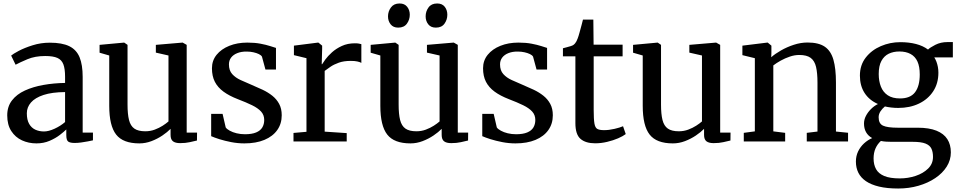

<svg xmlns="http://www.w3.org/2000/svg" viewBox="-20 -812 5504 1102"><path d="M189 11Q144 11 106 -6.5Q68 -24 44.8 -59.8Q21.5 -95.5 21.5 -150Q21.5 -200.5 48.8 -235.8Q76 -271 123 -292.5Q170 -314 229.5 -324.5Q289 -335 353.5 -336V-371.5Q353.5 -416.5 343.8 -442.5Q334 -468.5 309.5 -479.5Q285 -490.5 239.5 -490.5Q181 -490.5 137.2 -472Q93.5 -453.5 69.5 -440.5L44 -493Q54 -502 87.2 -519.8Q120.5 -537.5 167.5 -552.2Q214.5 -567 266 -567Q336.5 -567 377.8 -546.8Q419 -526.5 436.8 -483.2Q454.5 -440 454.5 -370.5V-51H513.5V-6.5Q502.5 -4 484.2 -0.5Q466 3 445.8 5.8Q425.5 8.5 408.5 8.5Q382.5 8.5 371.5 0.5Q360.5 -7.5 360.5 -37V-69Q348 -56.5 323.5 -37.5Q299 -18.5 264.8 -3.8Q230.5 11 189 11ZM232.5 -57.5Q259 -57.5 293.2 -73.2Q327.5 -89 353.5 -111.5V-283.5Q278.5 -283 230 -267Q181.5 -251 157.8 -223.8Q134 -196.5 134 -162Q134 -124.5 147 -101.5Q160 -78.5 182.2 -68Q204.5 -57.5 232.5 -57.5Z M1014 9.5Q986.5 9.5 972.8 -1Q959 -11.5 959 -38V-72.5Q940.5 -53.5 912 -34.2Q883.5 -15 849.5 -2Q815.5 11 780 11Q686 11 646.5 -39.8Q607 -90.5 607 -204.5V-493.5L551.5 -509.5V-554.5L692 -567.5H693L712 -554.5V-211.5Q712 -157 720.5 -123.2Q729 -89.5 751 -74Q773 -58.5 814 -58.5Q843 -58.5 868.2 -68Q893.5 -77.5 913.8 -90.5Q934 -103.5 947 -115V-493.5L874.5 -510V-554.5L1027 -567.5H1028.5L1051.5 -554.5V-51H1111L1110.5 -5.5Q1093 -1.5 1069.2 4Q1045.5 9.5 1014 9.5Z M1382.5 11Q1345 11 1307.5 3.8Q1270 -3.5 1239.2 -13.2Q1208.5 -23 1192 -30.5V-158.5H1257.5L1275.5 -80.5Q1282 -71 1298.8 -61.8Q1315.5 -52.5 1338.2 -47Q1361 -41.5 1386 -41.5Q1425.5 -41.5 1450 -51.8Q1474.5 -62 1485.5 -80.5Q1496.5 -99 1496.5 -123.5Q1496.5 -152 1478.5 -171.8Q1460.5 -191.5 1426.8 -208Q1393 -224.5 1344.5 -243Q1295.5 -262 1262.8 -286Q1230 -310 1213.2 -342.5Q1196.5 -375 1196.5 -420Q1196.5 -464.5 1223.2 -497.5Q1250 -530.5 1296 -549Q1342 -567.5 1399.5 -567.5Q1442.5 -567.5 1475 -561.2Q1507.5 -555 1529.8 -547.8Q1552 -540.5 1564 -537V-413H1503.5L1483.5 -487Q1479 -495 1465.8 -501.5Q1452.5 -508 1434.2 -512Q1416 -516 1396.5 -516Q1365.5 -516.5 1342.2 -507.2Q1319 -498 1306.5 -481.5Q1294 -465 1294 -442.5Q1294 -407.5 1312.8 -386.8Q1331.5 -366 1361.2 -352.5Q1391 -339 1424 -325Q1456.5 -311.5 1487.5 -296.8Q1518.5 -282 1543 -262.5Q1567.5 -243 1582.2 -215.8Q1597 -188.5 1597 -150.5Q1597 -102 1571.5 -65.8Q1546 -29.5 1497.8 -9.2Q1449.5 11 1382.5 11Z M1664.5 0V-49L1739 -55.5V-478L1667 -495.5V-550L1805 -567.5H1807.5L1829 -550V-532L1826.5 -443.5H1829Q1833.5 -451.5 1847.5 -470.8Q1861.5 -490 1885.2 -511.5Q1909 -533 1942 -548.2Q1975 -563.5 2017 -563.5Q2031.5 -563.5 2040 -561.8Q2048.5 -560 2054 -558.5V-451Q2048 -455 2032.8 -458.8Q2017.5 -462.5 1993.5 -462.5Q1953 -462.5 1924.5 -452.2Q1896 -442 1876.8 -428.8Q1857.5 -415.5 1843.5 -405V-56.5L1970 -48V0Z M2570 9.5Q2542.5 9.5 2528.8 -1Q2515 -11.5 2515 -38V-72.5Q2496.5 -53.5 2468 -34.2Q2439.5 -15 2405.5 -2Q2371.5 11 2336 11Q2242 11 2202.5 -39.8Q2163 -90.5 2163 -204.5V-493.5L2107.5 -509.5V-554.5L2248 -567.5H2249L2268 -554.5V-211.5Q2268 -157 2276.5 -123.2Q2285 -89.5 2307 -74Q2329 -58.5 2370 -58.5Q2399 -58.5 2424.2 -68Q2449.5 -77.5 2469.8 -90.5Q2490 -103.5 2503 -115V-493.5L2430.5 -510V-554.5L2583 -567.5H2584.5L2607.5 -554.5V-51H2667L2666.5 -5.5Q2649 -1.5 2625.2 4Q2601.5 9.5 2570 9.5ZM2265 -653.5Q2237 -653.5 2222 -672.5Q2207 -691.5 2207 -718Q2207 -746.5 2223.8 -769.2Q2240.5 -792 2273 -792H2274Q2302 -792 2317 -773Q2332 -754 2332 -727.5Q2332 -699 2315.5 -676.2Q2299 -653.5 2266 -653.5ZM2481 -653.5Q2453 -653.5 2438 -672.5Q2423 -691.5 2423 -718Q2423 -746.5 2439.5 -769.2Q2456 -792 2488.5 -792H2489.5Q2518 -792 2532.8 -773Q2547.5 -754 2547.5 -727.5Q2547.5 -699 2531.2 -676.2Q2515 -653.5 2482 -653.5Z M2938.5 11Q2901 11 2863.5 3.8Q2826 -3.5 2795.2 -13.2Q2764.5 -23 2748 -30.5V-158.5H2813.5L2831.5 -80.5Q2838 -71 2854.8 -61.8Q2871.5 -52.5 2894.2 -47Q2917 -41.5 2942 -41.5Q2981.5 -41.5 3006 -51.8Q3030.5 -62 3041.5 -80.5Q3052.5 -99 3052.5 -123.5Q3052.5 -152 3034.5 -171.8Q3016.5 -191.5 2982.8 -208Q2949 -224.5 2900.5 -243Q2851.5 -262 2818.8 -286Q2786 -310 2769.2 -342.5Q2752.5 -375 2752.5 -420Q2752.5 -464.5 2779.2 -497.5Q2806 -530.5 2852 -549Q2898 -567.5 2955.5 -567.5Q2998.5 -567.5 3031 -561.2Q3063.5 -555 3085.8 -547.8Q3108 -540.5 3120 -537V-413H3059.5L3039.5 -487Q3035 -495 3021.8 -501.5Q3008.5 -508 2990.2 -512Q2972 -516 2952.5 -516Q2921.5 -516.5 2898.2 -507.2Q2875 -498 2862.5 -481.5Q2850 -465 2850 -442.5Q2850 -407.5 2868.8 -386.8Q2887.5 -366 2917.2 -352.5Q2947 -339 2980 -325Q3012.5 -311.5 3043.5 -296.8Q3074.5 -282 3099 -262.5Q3123.5 -243 3138.2 -215.8Q3153 -188.5 3153 -150.5Q3153 -102 3127.5 -65.8Q3102 -29.5 3053.8 -9.2Q3005.5 11 2938.5 11Z M3396 10.5Q3341.5 10.5 3312 -14.8Q3282.5 -40 3282.5 -105.5V-488.5H3211V-535Q3221 -537.5 3233 -540.8Q3245 -544 3255.5 -547.2Q3266 -550.5 3271 -554Q3277 -558.5 3281 -563.5Q3285 -568.5 3288.5 -575Q3292 -581.5 3295.5 -591Q3300.5 -603.5 3306.2 -625Q3312 -646.5 3317.8 -667.5Q3323.5 -688.5 3326 -699.5H3385.5L3387 -555.5H3553.5V-488.5H3387.5V-182Q3387.5 -127.5 3391.8 -103Q3396 -78.5 3408.8 -71.8Q3421.5 -65 3447 -65Q3475.5 -65 3507.5 -72.5Q3539.5 -80 3556 -87.5L3571.5 -42.5Q3556 -30.5 3527.8 -18.2Q3499.5 -6 3465 2.2Q3430.5 10.5 3396 10.5Z M4076 9.5Q4048.5 9.5 4034.8 -1Q4021 -11.5 4021 -38V-72.5Q4002.5 -53.5 3974 -34.2Q3945.5 -15 3911.5 -2Q3877.5 11 3842 11Q3748 11 3708.5 -39.8Q3669 -90.5 3669 -204.5V-493.5L3613.5 -509.5V-554.5L3754 -567.5H3755L3774 -554.5V-211.5Q3774 -157 3782.5 -123.2Q3791 -89.5 3813 -74Q3835 -58.5 3876 -58.5Q3905 -58.5 3930.2 -68Q3955.5 -77.5 3975.8 -90.5Q3996 -103.5 4009 -115V-493.5L3936.5 -510V-554.5L4089 -567.5H4090.5L4113.5 -554.5V-51H4173L4172.5 -5.5Q4155 -1.5 4131.2 4Q4107.5 9.5 4076 9.5Z M4312.5 -58V-478L4241 -495.5V-550L4383.5 -567.5H4386.5L4407.5 -550V-508.5L4406.5 -483.5Q4428.5 -503 4462.5 -522.5Q4496.5 -542 4536.2 -555Q4576 -568 4615 -568Q4678.5 -568 4713.8 -544Q4749 -520 4763.5 -469.2Q4778 -418.5 4778 -338.5V-57L4847.5 -50V0H4610.5V-49.5L4672 -57V-338Q4672 -392.5 4663.8 -427.8Q4655.5 -463 4633 -479.8Q4610.5 -496.5 4567.5 -496.5Q4541 -496.5 4513.5 -487.2Q4486 -478 4461.2 -464.2Q4436.5 -450.5 4418.5 -436.5V-58L4486.5 -49.5V0H4249V-49.5Z M5135.5 270Q5071.5 270 5025.5 259Q4979.5 248 4950 227.8Q4920.5 207.5 4906.5 179.2Q4892.5 151 4892.5 115.5Q4892.5 83.5 4905.2 57Q4918 30.5 4939.2 11Q4960.5 -8.5 4986 -19.5Q4963 -32 4951 -53Q4939 -74 4939 -103Q4939 -125.5 4950 -146.8Q4961 -168 4979 -186Q4997 -204 5019 -215Q4969 -237 4942.2 -278.5Q4915.5 -320 4915.5 -378Q4915.5 -438.5 4949 -481.5Q4982.5 -524.5 5035.5 -547.2Q5088.5 -570 5147.5 -570Q5197 -570 5237.5 -559.5Q5278 -549 5306.5 -527.5Q5317.5 -539 5348.5 -554.8Q5379.5 -570.5 5418 -570.5H5449V-482.5H5342.5Q5349.5 -471.5 5354.8 -457.8Q5360 -444 5363 -428Q5366 -412 5366 -395Q5366 -333.5 5336.2 -288Q5306.5 -242.5 5254.5 -217.5Q5202.5 -192.5 5135.5 -192.5Q5115 -192.5 5095.8 -194.8Q5076.5 -197 5059 -201Q5043.5 -188.5 5033.2 -172.5Q5023 -156.5 5023 -139Q5023 -102.5 5048.2 -90.8Q5073.5 -79 5133.5 -79H5247Q5312.5 -79 5354.8 -62Q5397 -45 5417.2 -13.5Q5437.5 18 5437.5 62.5Q5437.5 106.5 5413.8 144.2Q5390 182 5348 210.2Q5306 238.5 5251.5 254.2Q5197 270 5135.5 270ZM5144.5 212Q5192 212 5235.5 197.5Q5279 183 5307 155.5Q5335 128 5335 88.5Q5335 60.5 5326 41.2Q5317 22 5292 12Q5267 2 5218.5 2H5098.5Q5081.5 2 5065.8 1Q5050 0 5036 -3Q5016 15 5005 40Q4994 65 4994 97.5Q4994 133 5008.2 158.8Q5022.5 184.5 5055.2 198.2Q5088 212 5144.5 212ZM5145.5 -247Q5205 -247 5232 -282.5Q5259 -318 5259 -384.5Q5259 -430 5245.8 -459Q5232.5 -488 5206.2 -502.2Q5180 -516.5 5142 -516.5Q5108 -516.5 5081.2 -503.8Q5054.5 -491 5039 -462.5Q5023.5 -434 5023.5 -387Q5023.5 -346.5 5036 -314.8Q5048.5 -283 5075.5 -265Q5102.5 -247 5145.5 -247Z"/></svg>

Font: Merriweather Light 18pt
Style: Regular
Weight: 400
Version: Version 2.100